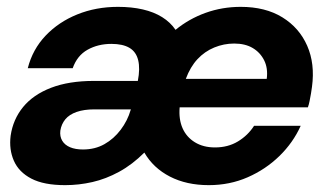

<svg xmlns="http://www.w3.org/2000/svg" viewBox="-20 -528 952 560"><path d="M170 12Q108 12 71.5 -7Q35 -26 20.5 -59Q6 -92 11 -132Q18 -180 47.5 -216Q77 -252 129 -272Q181 -292 254 -292H382Q389 -328 383 -352.5Q377 -377 357.5 -388.5Q338 -400 305 -400Q266 -400 235.5 -383Q205 -366 192 -329H61Q75 -384 113 -424Q151 -464 205.5 -486Q260 -508 324 -508Q364 -508 396.5 -500.5Q429 -493 453 -478Q477 -463 492 -441Q531 -473 579.5 -490.5Q628 -508 682 -508Q754 -508 803.5 -477.5Q853 -447 876 -394.5Q899 -342 890 -275Q889 -266 887 -255Q885 -244 883 -233.5Q881 -223 878 -215H504Q501 -180 512.5 -154Q524 -128 548.5 -113Q573 -98 607 -98Q645 -98 674 -115.5Q703 -133 721 -161H857Q835 -112 795 -73Q755 -34 702.5 -11Q650 12 589 12Q524 12 475.5 -13Q427 -38 401 -83Q366 -48 327.5 -27Q289 -6 249.5 3Q210 12 170 12ZM222 -92Q257 -92 284.5 -107.5Q312 -123 332 -149.5Q352 -176 361 -207L362 -209H255Q225 -209 203.5 -201.5Q182 -194 170.5 -180Q159 -166 156 -147Q154 -130 161.5 -117.5Q169 -105 184.5 -98.5Q200 -92 222 -92ZM522 -298H758Q762 -329 750.5 -352Q739 -375 717 -388Q695 -401 663 -401Q633 -401 605 -389.5Q577 -378 556 -355.5Q535 -333 522 -298Z"/></svg>

Font: DM Sans 36pt
Style: Bold Italic
Weight: 700
Italic angle: -10°
Designer: Colophon Foundry, Jonny Pinhorn
Foundry: Colophon Foundry
Version: Version 4.004;gftools[0.9.30]